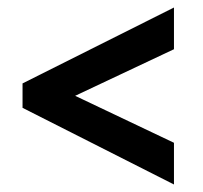

<svg xmlns="http://www.w3.org/2000/svg" viewBox="-20 -613 540 511"><path d="M443 -122 40 -326V-391L443 -593V-482L180 -358L443 -233Z"/></svg>

Font: Noto Sans Mono ExtraCondensed
Style: Bold
Weight: 700
Width: 2
Designer: Monotype Design Team
Foundry: Monotype Imaging Inc.
Version: Version 2.014